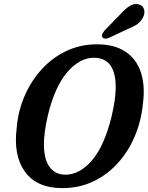

<svg xmlns="http://www.w3.org/2000/svg" viewBox="-20 -933 745 964"><path d="M466.5 -710.5Q554.5 -710.5 610 -673.5Q665.5 -636.5 687.5 -569.2Q709.5 -502 697.5 -412Q689 -325.5 656.8 -249Q624.5 -172.5 571.2 -113.8Q518 -55 447.8 -21.8Q377.5 11.5 293 11.5Q165 11.5 105.5 -70.5Q46 -152.5 64 -292Q71 -376.5 103.8 -452Q136.5 -527.5 190 -585.8Q243.5 -644 313.8 -677.2Q384 -710.5 466.5 -710.5ZM309 -56Q380 -56 441.8 -127.8Q503.5 -199.5 540 -347Q550.5 -391.5 555.8 -428.5Q561 -465.5 561 -496Q560.5 -643 451 -643Q380 -643 317.5 -570.2Q255 -497.5 221 -356.5Q200 -267.5 200.5 -205Q201.5 -130.5 230 -93.2Q258.5 -56 309 -56ZM580.5 -857.5Q606.5 -887 630 -902.2Q653.5 -917.5 677.5 -911Q698.5 -904.5 703.5 -884.8Q708.5 -865 697.5 -844.5Q686 -823.5 668.2 -811Q650.5 -798.5 619.5 -786.5L525 -742Q515 -738 506 -739.2Q497 -740.5 493.5 -747Q490 -755 494.5 -763.8Q499 -772.5 506.5 -781.5Z"/></svg>

Font: Fraunces 144pt S100 SemiBold
Style: Italic
Weight: 600
Italic angle: -16°
Version: Version 1.000; ttfautohint (v1.8.3)